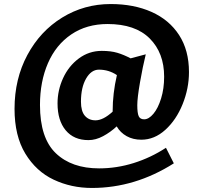

<svg xmlns="http://www.w3.org/2000/svg" viewBox="-20 -745 1009 951"><path d="M802 -13 841 64Q649 186 435 186Q333 186 246 145Q159 104 105.5 16Q52 -72 52 -206Q52 -354 115.5 -472.5Q179 -591 288 -658Q397 -725 528 -725Q643 -725 730.5 -686Q818 -647 867 -571.5Q916 -496 916 -388Q916 -307 884.5 -229Q853 -151 799 -102Q745 -53 680 -53Q639 -53 607.5 -70.5Q576 -88 558 -119Q527 -90 490.5 -70.5Q454 -51 418 -51Q346 -51 305.5 -99.5Q265 -148 265 -233Q265 -298 292.5 -358Q320 -418 370.5 -455.5Q421 -493 484 -493Q529 -493 561 -483.5Q593 -474 627 -456L702 -476Q687 -415 673.5 -337.5Q660 -260 660 -224Q660 -185 667 -169.5Q674 -154 694 -154Q717 -154 740 -181.5Q763 -209 778 -257.5Q793 -306 793 -365Q793 -483 721.5 -554.5Q650 -626 513 -626Q409 -626 333 -574.5Q257 -523 217.5 -432Q178 -341 178 -225Q178 -61 256.5 14Q335 89 471 89Q558 89 642.5 62.5Q727 36 802 -13ZM538 -192V-195Q538 -282 559 -373Q519 -400 470 -400Q432 -400 406.5 -356Q381 -312 381 -241Q381 -194 400.5 -171.5Q420 -149 453 -149Q491 -149 538 -192Z"/></svg>

Font: Enriqueta
Style: Bold
Weight: 700
Designer: Viviana Monsalve, Gustavo Ibarra
Foundry: 72Puntos
Version: Version 2.000